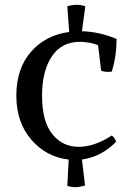

<svg xmlns="http://www.w3.org/2000/svg" viewBox="-20 -736 557 799"><path d="M260 38 266 -72Q174 -82 111 -154Q48 -226 48 -338Q48 -451 109 -520.5Q170 -590 268 -603L260 -710Q280 -716 299 -716Q317 -716 335 -710L321 -606Q394 -604 465 -574Q465 -500 445 -438Q439 -437 429 -437Q412 -437 401 -442L388 -548Q357 -561 313 -562Q236 -562 195.5 -501Q155 -440 155 -338Q155 -231 197.5 -178Q240 -125 307 -125Q373 -125 445 -172Q458 -164 463 -146Q403 -84 321 -72L334 36Q310 43 294 43Q280 43 260 38Z"/></svg>

Font: Alike
Style: Regular
Weight: 400
Designer: Cyreal (www.cyreal.org)
Foundry: Cyreal (www.cyreal.org)
Version: Version 1.212